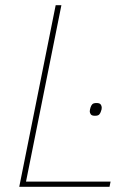

<svg xmlns="http://www.w3.org/2000/svg" viewBox="-20 -718 508 738"><path d="M401 0H54L194 -698H216L80 -20H405ZM345 -273Q333 -273 329 -278.5Q325 -284 325 -290Q325 -294 326 -297.5Q327 -301 328 -305Q330 -312 334.5 -317Q339 -322 351 -322Q363 -322 367 -316.5Q371 -311 371 -305Q371 -301 370.5 -298Q370 -295 368 -290Q366 -283 361.5 -278Q357 -273 345 -273Z"/></svg>

Font: IBM Plex Sans Thin
Style: Italic
Weight: 250
Italic angle: -11.31°
Designer: Mike Abbink, Paul van der Laan, Pieter van Rosmalen
Foundry: Bold Monday
Version: Version 3.201